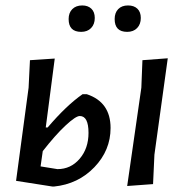

<svg xmlns="http://www.w3.org/2000/svg" viewBox="-20 -679 674 705"><path d="M282 -659Q303 -659 315.5 -647Q328 -635 328 -613Q328 -590 314.5 -576Q301 -562 278 -562Q232 -562 232 -609Q232 -632 245.5 -645.5Q259 -659 282 -659ZM450 -659Q472 -659 484.5 -647Q497 -635 497 -613Q497 -590 483.5 -576Q470 -562 447 -562Q401 -562 401 -609Q401 -632 414 -645.5Q427 -659 450 -659ZM596 -465 547 -111 542 -3 447 4 499 -357 503 -458ZM39 -15 85 -357 90 -458 181 -464 148 -211H155Q224 -292 283 -333H299Q386 -304 386 -209Q386 -127 326.5 -65Q267 -3 178 6H173ZM273 -253Q258 -253 220.5 -218Q183 -183 137 -124L129 -68L191 -58Q240 -58 272.5 -96Q305 -134 305 -191Q305 -253 273 -253Z"/></svg>

Font: Alegreya Sans SC Medium
Style: Italic
Weight: 500
Italic angle: -7°
Designer: Juan Pablo del Peral
Foundry: Huerta Tipografica
Version: Version 2.007